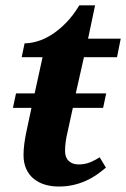

<svg xmlns="http://www.w3.org/2000/svg" viewBox="-20 -679 466 709"><path d="M270 -71.8Q293.5 -71.8 312.5 -79.6Q331.5 -87.4 348.1 -98.1L371.1 -60.1Q354.5 -45.9 336.2 -33.2Q317.9 -20.5 296.4 -11Q274.9 -1.5 250.2 4.2Q225.6 9.8 196.8 9.8Q169.4 9.8 145.8 2.7Q122.1 -4.4 104.5 -18.8Q86.9 -33.2 76.9 -55.2Q66.9 -77.1 66.9 -106.9Q66.9 -115.7 67.6 -126.5Q68.4 -137.2 69.8 -148.4Q71.3 -159.7 73.2 -170.7Q75.2 -181.6 77.1 -190.9L96.2 -280.8H27.8L39.1 -334H107.9L137.2 -467.8H60.1L70.8 -519Q92.3 -519 117.7 -526.4Q143.1 -533.7 169.7 -550.3Q196.3 -566.9 222.9 -593.8Q249.5 -620.6 272.9 -659.2H331.1L305.2 -536.1H425.8L412.1 -467.8H290L259.8 -334H372.1L360.8 -280.8H249L230 -193.8Q224.6 -171.9 222.4 -154.1Q220.2 -136.2 220.2 -122.1Q220.2 -97.2 233.9 -84.5Q247.6 -71.8 270 -71.8Z"/></svg>

Font: Droid Serif
Style: Bold Italic
Weight: 700
Italic angle: -12°
Designer: Monotype Design team
Foundry: Monotype Imaging Inc.
Version: Version 1.03